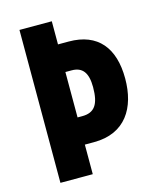

<svg xmlns="http://www.w3.org/2000/svg" viewBox="-109 -841 709 866"><g transform="rotate(-15 246.0 -408.0)"><path d="M469 -430C469 -573 402 -657 266 -657H216V-765H65V-51H216V-189H259C406 -189 469 -294 469 -430ZM238 -316H216V-528H245C295 -528 319 -498 319 -430C319 -349 295 -316 238 -316Z"/></g></svg>

Font: Noto Sans Tamil UI ExtraCondensed ExtraBold
Style: Regular
Weight: 800
Width: 2
Designer: Jelle Bosma - Monotype Design Team
Foundry: Monotype Imaging Inc.
Version: Version 2.004